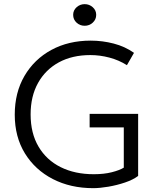

<svg xmlns="http://www.w3.org/2000/svg" viewBox="-20 -916 790 950"><path d="M441.5 15Q329 15 241.2 -30.2Q153.5 -75.5 103.2 -157.2Q53 -239 53 -348.5Q53 -458 101.2 -540.5Q149.5 -623 234.2 -669Q319 -715 429 -715Q486.5 -715 542.5 -700.5Q598.5 -686 643 -654.5L608 -593.5Q568.5 -618.5 521.5 -631Q474.5 -643.5 427 -643.5Q337.5 -643.5 271.2 -607.5Q205 -571.5 168.2 -505.5Q131.5 -439.5 131.5 -350Q131.5 -256.5 170.8 -190.2Q210 -124 280.2 -89Q350.5 -54 444 -54Q494.5 -54 533 -63.8Q571.5 -73.5 592.5 -86.5V-285.5H423.5V-352.5H663.5V-45.5Q638.5 -26.5 598.5 -13Q558.5 0.5 516 7.8Q473.5 15 441.5 15ZM399 -788.5Q375.5 -788.5 358.8 -804Q342 -819.5 342 -842.5Q342 -865 359 -880.2Q376 -895.5 399 -895.5Q422 -895.5 439 -880.2Q456 -865 456 -842.5Q456 -819.5 439 -804Q422 -788.5 399 -788.5Z"/></svg>

Font: Geologica ExtraLight
Style: Regular
Weight: 200
Designer: Sindre Bremnes, Frode Helland
Foundry: Monokrom Skriftforlag AS
Version: Version 1.010; ttfautohint (v1.8.4.7-5d5b);gftools[0.9.28]